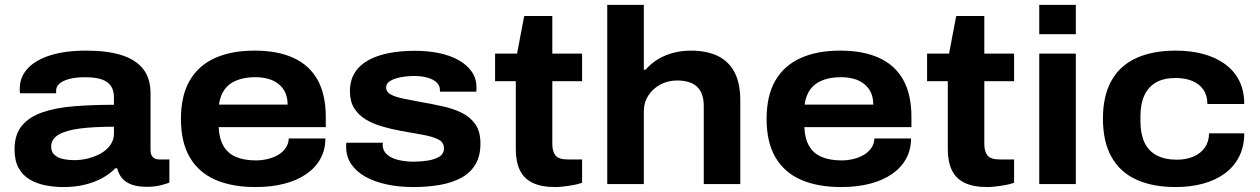

<svg xmlns="http://www.w3.org/2000/svg" viewBox="-20 -744 5092 776"><path d="M236.7 12Q200.3 12 164.9 5.3Q129.4 -1.4 100.8 -18.2Q72.2 -34.9 55.5 -64.4Q38.8 -93.9 38.8 -140.4Q38.8 -199.9 68.2 -235.6Q97.6 -271.3 151.2 -289.9Q204.8 -308.5 278.6 -314.5Q352.3 -320.5 440.5 -320.5V-350.5Q440.5 -377.6 428.9 -395.7Q417.3 -413.9 392 -422.8Q366.7 -431.8 323.6 -431.8Q287.4 -431.8 261.1 -425.2Q234.8 -418.5 220.9 -406.6Q206.9 -394.6 206.9 -378.2V-367.1H60.7Q59.7 -371.9 59.8 -376.1Q59.9 -380.3 59.9 -385.8Q59.9 -432.3 91.5 -466.8Q123 -501.3 183.2 -520.4Q243.3 -539.4 328.8 -539.4Q413.1 -539.4 471 -521.3Q528.8 -503.1 558.6 -465.2Q588.4 -427.3 588.4 -366.2V-137Q588.4 -118.7 597.5 -109.2Q606.7 -99.6 622.7 -99.6H664.6V-5.9Q653.5 -1.2 629.2 4.9Q605 11 573.3 11Q535.7 11 511.1 1.7Q486.5 -7.6 472.7 -24.6Q458.9 -41.7 453.5 -64H446.3Q423.8 -40.7 392.2 -23.7Q360.6 -6.8 322.1 2.6Q283.6 12 236.7 12ZM281.2 -96.8Q309.2 -96.8 337.3 -104Q365.5 -111.3 388.7 -124.6Q412 -137.9 426.2 -158.2Q440.5 -178.6 440.5 -204.1V-231.9Q359.9 -231.9 303.1 -224.6Q246.2 -217.3 216.5 -199.5Q186.8 -181.8 186.8 -150.8Q186.8 -130.8 199.5 -118.8Q212.1 -106.7 233.5 -101.7Q255 -96.8 281.2 -96.8Z M1012.8 12Q917.4 12 850.2 -17.5Q783 -47 747.1 -108Q711.3 -169 711.3 -263.2Q711.3 -357.2 746.6 -418.2Q782 -479.2 848.6 -509.3Q915.3 -539.4 1009 -539.4Q1102.1 -539.4 1166.4 -509.9Q1230.7 -480.4 1263.7 -421Q1296.7 -361.6 1296.7 -271V-230.3H863.9Q865.7 -184.2 883.2 -154Q900.7 -123.8 933.8 -109.7Q966.9 -95.7 1015.1 -95.7Q1038.4 -95.7 1061.8 -101.3Q1085.1 -106.9 1103.7 -117.7Q1122.3 -128.4 1134.4 -145.6Q1146.5 -162.7 1147 -184.5H1295.1Q1295.1 -138.9 1275.1 -102.5Q1255.1 -66.2 1218.1 -40.6Q1181.1 -15 1129.1 -1.5Q1077.2 12 1012.8 12ZM864.9 -321.3H1142.4Q1142.4 -349.7 1132.7 -370.4Q1122.9 -391.1 1105.1 -405Q1087.3 -419 1063.5 -425.5Q1039.7 -432 1011.8 -432Q968.1 -432 936.6 -419.3Q905.1 -406.7 887.5 -382.1Q869.9 -357.5 864.9 -321.3Z M1649.3 12Q1591.9 12 1542.7 1.3Q1493.5 -9.3 1457 -29.7Q1420.4 -50.1 1399.7 -80.6Q1378.9 -111 1378.9 -151.5Q1378.9 -156.1 1379.3 -160Q1379.7 -163.9 1379.7 -167.1H1527.7Q1527.4 -164.7 1526.9 -162Q1526.4 -159.4 1526.4 -157.4Q1527.7 -133.4 1544.9 -118.8Q1562 -104.1 1590.7 -97.3Q1619.3 -90.6 1651.6 -90.6Q1680.1 -90.6 1708.4 -94.9Q1736.7 -99.3 1755.5 -110.8Q1774.3 -122.3 1774.3 -144.7Q1774.3 -168.9 1751.8 -180.3Q1729.2 -191.7 1690.1 -199.1Q1651 -206.4 1601.5 -214.8Q1560.7 -222.3 1523.8 -233.1Q1486.9 -243.9 1457.7 -261.6Q1428.6 -279.3 1411.4 -306.8Q1394.3 -334.2 1394.3 -375.1Q1394.3 -418.5 1413.6 -449.6Q1432.9 -480.7 1468.3 -500.4Q1503.8 -520.1 1551.8 -529.4Q1599.8 -538.7 1656.3 -538.7Q1708.8 -538.7 1753.7 -529.5Q1798.7 -520.3 1832.7 -501.4Q1866.8 -482.5 1886.2 -455Q1905.6 -427.4 1905.6 -391.7Q1905.6 -386.1 1905.7 -381.3Q1905.8 -376.6 1904.6 -373.6H1758.1V-380.2Q1758.1 -398.7 1744.2 -411.3Q1730.4 -424 1706.8 -430.4Q1683.2 -436.9 1653.3 -436.9Q1637.7 -436.9 1618 -434.8Q1598.3 -432.7 1580.8 -427.3Q1563.4 -421.8 1552.1 -413.4Q1540.8 -404.9 1540.8 -390.1Q1540.8 -371.7 1560.4 -361.5Q1579.9 -351.4 1612.3 -345Q1644.6 -338.7 1683 -331.3Q1725.5 -324 1768.4 -314.5Q1811.3 -305.1 1845.6 -288.5Q1879.9 -271.9 1900.9 -242.3Q1921.8 -212.8 1921.8 -163.5Q1921.8 -114 1901.9 -80.2Q1882 -46.4 1845.8 -26.2Q1809.5 -6 1759.5 3Q1709.5 12 1649.3 12Z M2224.2 12Q2168 12 2132.8 -5Q2097.7 -22 2081.2 -56Q2064.7 -90 2064.7 -140.7V-415.8H1981V-527.4H2069.8L2098.7 -679.4H2212.3V-527.4H2332.6V-415.8H2212.3V-161.9Q2212.3 -131.3 2225.4 -115.5Q2238.4 -99.6 2274.1 -99.6H2332.6V-5.4Q2319.9 -0.4 2300.3 3.3Q2280.7 7 2260.2 9.5Q2239.8 12 2224.2 12Z M2434.3 0V-724.4H2582.1V-462.2H2589.1Q2612.1 -488.5 2641.1 -505.6Q2670.1 -522.7 2703.4 -531Q2736.7 -539.4 2772 -539.4Q2836 -539.4 2880.5 -518.1Q2925 -496.7 2948.5 -452.3Q2972 -408 2972 -338.2V0H2824.4V-314.5Q2824.4 -342.9 2817 -362.8Q2809.5 -382.7 2795.6 -395Q2781.7 -407.3 2761.5 -413Q2741.3 -418.7 2716.2 -418.7Q2679.9 -418.7 2649.5 -402.6Q2619 -386.5 2600.6 -358.2Q2582.1 -330 2582.1 -292.6V0Z M3379.8 12Q3284.4 12 3217.2 -17.5Q3150 -47 3114.1 -108Q3078.3 -169 3078.3 -263.2Q3078.3 -357.2 3113.6 -418.2Q3149 -479.2 3215.6 -509.3Q3282.3 -539.4 3376 -539.4Q3469.1 -539.4 3533.4 -509.9Q3597.7 -480.4 3630.7 -421Q3663.7 -361.6 3663.7 -271V-230.3H3230.9Q3232.7 -184.2 3250.2 -154Q3267.7 -123.8 3300.8 -109.7Q3333.9 -95.7 3382.1 -95.7Q3405.4 -95.7 3428.8 -101.3Q3452.1 -106.9 3470.7 -117.7Q3489.3 -128.4 3501.4 -145.6Q3513.5 -162.7 3514 -184.5H3662.1Q3662.1 -138.9 3642.1 -102.5Q3622.1 -66.2 3585.1 -40.6Q3548.1 -15 3496.1 -1.5Q3444.2 12 3379.8 12ZM3231.9 -321.3H3509.4Q3509.4 -349.7 3499.7 -370.4Q3489.9 -391.1 3472.1 -405Q3454.3 -419 3430.5 -425.5Q3406.7 -432 3378.8 -432Q3335.1 -432 3303.6 -419.3Q3272.1 -406.7 3254.5 -382.1Q3236.9 -357.5 3231.9 -321.3Z M3970.2 12Q3914 12 3878.8 -5Q3843.7 -22 3827.2 -56Q3810.7 -90 3810.7 -140.7V-415.8H3727V-527.4H3815.8L3844.7 -679.4H3958.3V-527.4H4078.6V-415.8H3958.3V-161.9Q3958.3 -131.3 3971.4 -115.5Q3984.4 -99.6 4020.1 -99.6H4078.6V-5.4Q4065.9 -0.4 4046.3 3.3Q4026.7 7 4006.2 9.5Q3985.8 12 3970.2 12Z M4180.3 -605.7V-724.4H4328.1V-605.7ZM4180.3 0V-527.4H4328.1V0Z M4732.3 12Q4638.6 12 4572.7 -18.1Q4506.8 -48.2 4472.3 -109.7Q4437.7 -171.2 4437.7 -264.2Q4437.7 -357 4472.2 -418.2Q4506.6 -479.4 4572.6 -509.4Q4638.6 -539.4 4732.3 -539.4Q4792.3 -539.4 4842.7 -525.9Q4893.1 -512.4 4930.7 -485.2Q4968.2 -458 4988.5 -417.8Q5008.8 -377.7 5008.8 -323.6H4859.9Q4859.9 -357.7 4843.9 -381.2Q4828 -404.7 4798.8 -416.8Q4769.7 -428.8 4731.6 -428.8Q4683.9 -428.8 4652.5 -411Q4621.1 -393.1 4605.2 -358.7Q4589.3 -324.3 4589.3 -274.6V-252.8Q4589.3 -204 4605.2 -169.1Q4621.1 -134.3 4654.2 -116.5Q4687.3 -98.6 4736.8 -98.6Q4774.3 -98.6 4803.6 -111.2Q4832.8 -123.7 4849.7 -147.8Q4866.5 -171.8 4866.5 -205H5008.8Q5008.8 -151.5 4988 -110.8Q4967.2 -70 4930.2 -42.9Q4893.1 -15.8 4842.7 -1.9Q4792.3 12 4732.3 12Z"/></svg>

Font: Archivo SemiBold SemiExpanded
Style: Regular
Weight: 600
Width: 6
Version: Version 2.001